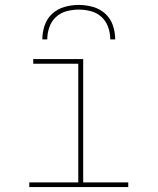

<svg xmlns="http://www.w3.org/2000/svg" viewBox="-20 -760 640 780"><path d="M99 0V-19H298V-501H115V-520H318V-19H501V0ZM152 -600Q152 -629 161.5 -657Q171 -685 192.5 -704.5Q214 -724 242.5 -732Q271 -740 300 -740Q329 -740 357.5 -732Q386 -724 407.5 -704.5Q429 -685 438.5 -657Q448 -629 448 -600H428Q428 -625 419.5 -649.5Q411 -674 392.5 -691Q374 -708 349.5 -714.5Q325 -721 300 -721Q275 -721 250.5 -714.5Q226 -708 207.5 -691Q189 -674 180.5 -649.5Q172 -625 172 -600Z"/></svg>

Font: Iosevka HT Thin Extended
Style: Regular
Weight: 100
Width: 7
Monospace: yes
Designer: Belleve Invis
Foundry: Belleve Invis
Version: Version 32.3.0; ttfautohint (v1.8.4)